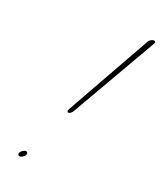

<svg xmlns="http://www.w3.org/2000/svg" viewBox="-132 -781 733 873"><g transform="rotate(20 234.5 -344.0)"><path d="M73.1 -20C49.3 -6 57.4 18 81.3 4C105.2 -10 96 -34 73.1 -20ZM228.4 -269 466.2 -681C471.6 -690 468.6 -696 460.6 -696C452.6 -696 441.6 -690 436.2 -681L204.4 -269C200.4 -261 201.7 -254 208.1 -254C214.5 -254 224.4 -261 228.4 -269Z"/></g></svg>

Font: MewTooHand
Style: UltimateCondIta
Weight: 400
Designer: Mew Too, Robert Jablonski
Version: Version 0.77